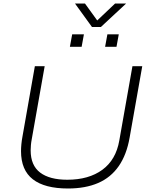

<svg xmlns="http://www.w3.org/2000/svg" viewBox="-20 -1064 860 1096"><path d="M368 12Q235 12 167.5 -40.5Q100 -93 100 -201Q100 -219 102 -240.5Q104 -262 108 -283L179 -686H235L161 -268Q158 -253 156.5 -236Q155 -219 155 -206Q155 -120 209 -79Q263 -38 364 -38Q487 -38 564.5 -95Q642 -152 661 -262L736 -686H792L720 -279Q703 -181 658 -116Q613 -51 540.5 -19.5Q468 12 368 12ZM379 -797 392 -868H459L446 -797ZM580 -797 593 -868H658L645 -797ZM700 -1044 556 -910H505L408 -1044H465L546 -932H519L637 -1044Z"/></svg>

Font: Archivo SemiExpanded Thin
Style: Italic
Weight: 250
Width: 6
Italic angle: -10°
Designer: Hector Gatti
Foundry: Omnibus-Type
Version: Version 2.001